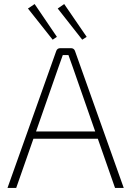

<svg xmlns="http://www.w3.org/2000/svg" viewBox="-20 -928 648 948"><path d="M261 -746 151 -908 118 -886 240 -732ZM408 -746 297 -908 265 -886 386 -732ZM548 0H591L350 -677C347 -685 340 -690 332 -690H276C268 -690 261 -685 258 -677L17 0H60L145 -243H463ZM158 -279 270 -600 290 -656H318L338 -600L450 -279Z"/></svg>

Font: Exo 2 Extra Light
Style: Regular
Weight: 250
Designer: Natanael Gama
Version: Version 1.001;PS 001.001;hotconv 1.0.88;makeotf.lib2.5.64775